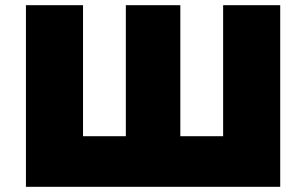

<svg xmlns="http://www.w3.org/2000/svg" viewBox="-20 -720 1180 740"><path d="M840 -195V-700H1060V0H80V-700H300V-195H465V-700H675V-195Z"/></svg>

Font: Jost* Black
Style: Regular
Weight: 900
Version: Version 3.7